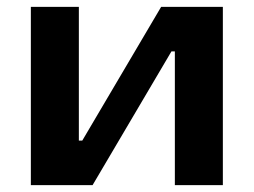

<svg xmlns="http://www.w3.org/2000/svg" viewBox="-20 -540 740 560"><path d="M630 -520V0H490V-390H480L250 0H70V-520H210V-130H220L450 -520Z"/></svg>

Font: Prosto One
Style: Regular
Weight: 400
Designer: Pavel Emelyanov and Jovanny lemonad
Foundry: Pavel Emelyanov and Jovanny Lemonad
Version: Version 1.001